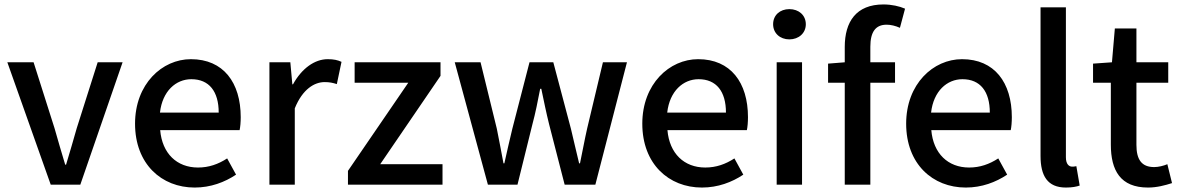

<svg xmlns="http://www.w3.org/2000/svg" viewBox="-20 -830 5304 863"><path d="M208 0H341L531 -550H419L325 -254C310 -200 293 -144 277 -90H273C257 -144 240 -200 225 -254L131 -550H13Z M855 13C927 13 990 -11 1041 -45L1001 -118C961 -92 919 -77 870 -77C775 -77 709 -140 700 -245H1057C1060 -258 1062 -281 1062 -303C1062 -459 984 -564 838 -564C709 -564 587 -453 587 -274C587 -93 706 13 855 13ZM699 -324C710 -421 771 -474 840 -474C920 -474 963 -419 963 -324Z M1191 0H1305V-343C1340 -430 1394 -461 1439 -461C1461 -461 1475 -458 1494 -452L1515 -552C1498 -560 1480 -564 1453 -564C1394 -564 1336 -522 1297 -451H1294L1285 -550H1191Z M1544 0H1969V-92H1689L1960 -489V-550H1574V-458H1815L1544 -62Z M2173 0H2306L2373 -271C2387 -323 2397 -374 2408 -431H2413C2425 -374 2435 -324 2448 -272L2518 0H2656L2798 -550H2690L2619 -252C2607 -199 2598 -148 2587 -96H2583C2570 -148 2559 -199 2546 -252L2467 -550H2360L2283 -252C2270 -200 2259 -148 2247 -96H2243C2233 -148 2224 -199 2213 -252L2140 -550H2024Z M3135 13C3207 13 3270 -11 3321 -45L3281 -118C3241 -92 3199 -77 3150 -77C3055 -77 2989 -140 2980 -245H3337C3340 -258 3342 -281 3342 -303C3342 -459 3264 -564 3118 -564C2989 -564 2867 -453 2867 -274C2867 -93 2986 13 3135 13ZM2979 -324C2990 -421 3051 -474 3120 -474C3200 -474 3243 -419 3243 -324Z M3471 0H3585V-550H3471ZM3528 -653C3570 -653 3602 -681 3602 -721C3602 -762 3570 -789 3528 -789C3486 -789 3455 -762 3455 -721C3455 -681 3486 -653 3528 -653Z M4048 -791C4023 -802 3988 -810 3951 -810C3828 -810 3777 -732 3777 -619V-550L3702 -544V-458H3777V0H3892V-458H4003V-550H3892V-620C3892 -687 3916 -719 3965 -719C3984 -719 4005 -714 4025 -705Z M4321 13C4393 13 4456 -11 4507 -45L4467 -118C4427 -92 4385 -77 4336 -77C4241 -77 4175 -140 4166 -245H4523C4526 -258 4528 -281 4528 -303C4528 -459 4450 -564 4304 -564C4175 -564 4053 -453 4053 -274C4053 -93 4172 13 4321 13ZM4165 -324C4176 -421 4237 -474 4306 -474C4386 -474 4429 -419 4429 -324Z M4771 13C4799 13 4819 9 4833 4L4818 -83C4808 -81 4804 -81 4799 -81C4785 -81 4771 -92 4771 -123V-797H4657V-129C4657 -40 4688 13 4771 13Z M5140 13C5180 13 5217 3 5248 -7L5227 -92C5211 -85 5187 -79 5168 -79C5111 -79 5088 -113 5088 -179V-458H5231V-550H5088V-702H4991L4978 -550L4893 -544V-458H4973V-180C4973 -64 5016 13 5140 13Z"/></svg>

Font: Noto Sans CJK KR Medium
Style: Regular
Weight: 500
Designer: Ryoko NISHIZUKA (kana & ideographs); Paul D. Hunt (Latin, Greek & Cyrillic); Wenlong ZHANG (bopomofo); Sandoll Communica
Foundry: Adobe Systems Incorporated
Version: Version 1.004;PS 1.004;hotconv 1.0.82;makeotf.lib2.5.63406